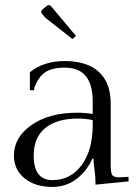

<svg xmlns="http://www.w3.org/2000/svg" viewBox="-20 -720 545 758"><path d="M417 -311V-71Q417 -40 422.5 -30Q428 -20 450 -20Q453 -20 459.5 -20.5Q466 -21 470 -21L487 -22L488 -4L357 9V1Q357 -24 353 -51.5Q349 -79 349 -94H345Q321 -42 280 -12Q239 18 187 18Q119 18 77 -16Q35 -50 35 -106Q35 -178 104.5 -226.5Q174 -275 284 -275Q318 -275 346 -270V-320Q346 -453 236 -453Q185 -453 158 -434.5Q131 -416 115 -372V-364H98V-435Q153 -479 235 -479Q324 -479 370.5 -436Q417 -393 417 -311ZM187 -9Q259 -9 302.5 -68.5Q346 -128 346 -226V-246Q316 -252 289 -252Q204 -252 158.5 -214.5Q113 -177 113 -106Q113 -9 187 -9ZM164 -696Q170 -700 173 -700Q177 -700 182 -695L280 -578L266 -566L159 -650L146 -665Q143 -669 143 -673Q143 -679 148 -683Z"/></svg>

Font: Foglihten068fMac
Style: Regular
Weight: 500
Designer: gluk (gluksza@wp.pl)
Foundry: gluk (gluksza@wp.pl)
Version: Version 0.68